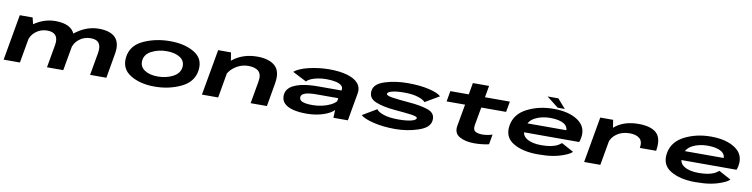

<svg xmlns="http://www.w3.org/2000/svg" viewBox="-16 -1570 9456 2415"><g transform="rotate(10 4712.0 -362.5)"><path d="M21.5 0H229.5L314 -481.5L288.5 -585.5H124.5ZM575 0H783L838.5 -312.5Q863 -452.5 796.5 -521.8Q730 -591 579.5 -591Q434 -591 302 -498.2Q170 -405.5 151 -299.5L274.5 -275Q289.5 -355 353 -405.2Q416.5 -455.5 500 -455.5Q577.5 -455.5 609.2 -413.2Q641 -371 626 -289ZM1125.5 0H1333.5L1388 -312.5Q1413 -451.5 1348.5 -521.2Q1284 -591 1133.5 -591Q988.5 -591 855.5 -496Q722.5 -401 705 -299.5L829.5 -275Q843.5 -355 907.2 -405.2Q971 -455.5 1054 -455.5Q1131.5 -455.5 1161 -413.2Q1190.5 -371 1176.5 -289Z M1948 4.5Q2133 4.5 2286.8 -69.5Q2440.5 -143.5 2460 -297Q2478 -445.5 2354.5 -519Q2231 -592.5 2045.5 -592.5Q1859.5 -592.5 1705.5 -521.2Q1551.5 -450 1532.5 -297Q1514.5 -148.5 1638.2 -72Q1762 4.5 1948 4.5ZM1967 -127.5Q1861 -127.5 1796.2 -171Q1731.5 -214.5 1740 -295Q1749.5 -374.5 1834.8 -417.8Q1920 -461 2025.5 -461Q2132 -461 2196.8 -418.2Q2261.5 -375.5 2253 -295Q2243.5 -215.5 2158.2 -171.5Q2073 -127.5 1967 -127.5Z M2554 0H2761.5L2842 -462.5L2822 -586H2658ZM3176 0H3384L3435.5 -297.5Q3463 -453 3386.8 -522.2Q3310.5 -591.5 3158.5 -591.5Q2975.5 -591.5 2846.8 -489.2Q2718 -387 2704.5 -314L2792.5 -246Q2808.5 -336 2889.8 -396.2Q2971 -456.5 3068 -456.5Q3159 -456.5 3200.8 -415.2Q3242.5 -374 3225.5 -282Z M3890 8Q3953.5 8 4009 -1.5Q4064.5 -11 4109.8 -26.8Q4155 -42.5 4187.5 -61.5Q4220 -80.5 4237.5 -100.5L4233.5 0H4418L4480 -351Q4494.5 -428 4450 -481.5Q4405.5 -535 4310.5 -563.2Q4215.5 -591.5 4076.5 -591.5Q4009.5 -591.5 3942.5 -583Q3875.5 -574.5 3815 -560Q3754.5 -545.5 3708 -525.2Q3661.5 -505 3635.5 -481L3814 -389.5Q3832 -411.5 3870.2 -428Q3908.5 -444.5 3958.5 -453.8Q4008.5 -463 4063 -463Q4133 -463 4182 -452Q4231 -441 4255.2 -420.2Q4279.5 -399.5 4276.5 -371L4273.5 -355.5H3971Q3921.5 -355.5 3865.5 -351Q3809.5 -346.5 3757 -334.2Q3704.5 -322 3661.8 -300.5Q3619 -279 3594 -245Q3569 -211 3568.5 -163Q3568 -105 3606 -67.2Q3644 -29.5 3716 -10.8Q3788 8 3890 8ZM3942 -111.5Q3890 -111.5 3853.2 -118.2Q3816.5 -125 3797.2 -140Q3778 -155 3778 -180Q3777.5 -201 3792 -215.2Q3806.5 -229.5 3832.2 -237.5Q3858 -245.5 3892.2 -249.2Q3926.5 -253 3966 -253H4251L4244 -212.5Q4220 -185 4174.2 -162Q4128.5 -139 4068.5 -125.2Q4008.5 -111.5 3942 -111.5Z M5020.5 4.5Q5175 4.5 5316.2 -42.8Q5457.5 -90 5467.5 -182Q5478.5 -273.5 5387 -308.8Q5295.5 -344 5119 -357.5Q5001 -367 4921.5 -379Q4842 -391 4844.5 -414.5Q4846 -437.5 4902.5 -452.2Q4959 -467 5059 -467Q5165 -467 5236.5 -443.5Q5308 -420 5326 -392.5L5507 -498.5Q5470.5 -536.5 5354.2 -564.2Q5238 -592 5080 -592Q4921 -592 4788 -549.2Q4655 -506.5 4645.5 -416Q4635 -324 4727.2 -284.5Q4819.5 -245 4976.5 -231Q5100.5 -220.5 5185 -209.8Q5269.5 -199 5267 -176.5Q5264.5 -152 5204 -136.5Q5143.5 -121 5040 -121Q4922.5 -121 4850.2 -146Q4778 -171 4759.5 -202.5L4578.5 -95Q4620.5 -55.5 4743.2 -25.5Q4866 4.5 5020.5 4.5Z M6029 8.5Q6127.5 8.5 6219 -11.5L6241.5 -139Q6174.5 -118 6114.5 -118Q6053 -118 6021.8 -138.8Q5990.5 -159.5 6001.5 -222L6042.5 -450H6359.5L6384 -585.5H6066L6092 -734.5H5885L5859 -585.5H5623.5L5600 -450H5835.5L5786 -172Q5769 -74.5 5844.2 -33Q5919.5 8.5 6029 8.5Z M6844.5 6.5 6866 -114.5Q6747 -114.5 6680 -157.5Q6612 -199.5 6627.5 -290Q6642.5 -383 6726.5 -428Q6811 -472 6922 -472Q7036 -472 7099 -434Q7144 -404.5 7146.5 -354.5H6619.5L6599 -236.5H7330.5Q7341 -260.5 7346 -292Q7371 -434 7255 -513.5Q7139.5 -592 6943 -592Q6756.5 -592 6606.5 -515.5Q6457.5 -439.5 6432 -291Q6407 -140 6527.5 -66.5Q6648 6.5 6844.5 6.5ZM6866 -114.5 6844.5 6.5Q6958.5 6.5 7036 -7Q7111.5 -19.5 7181 -47Q7249 -73 7276 -101.5L7120.5 -186Q7095.5 -164.5 7065 -148.5Q7032.5 -133.5 6985 -124Q6935.5 -114.5 6866 -114.5ZM6989.5 -614.5H7080.5L6977.5 -732H6840Z M8095 -296H8303Q8330.5 -455 8259.2 -522.8Q8188 -590.5 8029.5 -590.5Q7859 -590.5 7748 -510.8Q7637 -431 7624 -354L7691 -285.5Q7704.5 -357 7772.8 -406Q7841 -455 7938.5 -455Q8021.5 -455 8065.5 -417.5Q8109.5 -380 8095 -296ZM7435.5 0H7642.5L7723 -455.5L7703 -585.5H7538.5Z M8854.5 6.5 8876 -114.5Q8757 -114.5 8690 -157.5Q8622 -199.5 8637.5 -290Q8652.5 -383 8736.5 -428Q8821 -472 8932 -472Q9046 -472 9109 -434Q9154 -404.5 9156.5 -354.5H8629.5L8609 -236.5H9340.5Q9351 -260.5 9356 -292Q9381 -434 9265 -513.5Q9149.5 -592 8953 -592Q8766.5 -592 8616.5 -515.5Q8467.5 -439.5 8442 -291Q8417 -140 8537.5 -66.5Q8658 6.5 8854.5 6.5ZM8876 -114.5 8854.5 6.5Q8968.5 6.5 9046 -7Q9121.5 -19.5 9191 -47Q9259 -73 9286 -101.5L9130.5 -186Q9105.5 -164.5 9075 -148.5Q9042.5 -133.5 8995 -124Q8945.5 -114.5 8876 -114.5Z"/></g></svg>

Font: Anybody ExtraExpanded
Style: Bold Italic
Weight: 700
Width: 8
Italic angle: -10°
Version: Version 1.113;gftools[0.9.25]